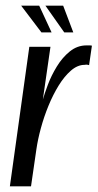

<svg xmlns="http://www.w3.org/2000/svg" viewBox="-20 -661 346 681"><path d="M15 0 84 -495H159L132 -308Q138 -329 150 -361Q162 -393 181.5 -425Q201 -457 227.5 -478.5Q254 -500 287 -500Q291 -500 297 -500Q303 -500 306 -499L296 -430Q294 -431 289.5 -431.5Q285 -432 280 -431Q255 -431 231.5 -410.5Q208 -390 188 -357.5Q168 -325 152 -286Q136 -247 125 -206.5Q114 -166 109 -131L90 0ZM240 -546H208L141 -641H204ZM163 -546H127L55 -641H119Z"/></svg>

Font: Alumni Sans Thin Medium
Style: Italic
Weight: 500
Italic angle: -8°
Version: Version 1.016